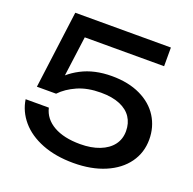

<svg xmlns="http://www.w3.org/2000/svg" viewBox="-133 -885 1041 1034"><g transform="rotate(20 387.5 -368.0)"><path d="M674 -750V-643H169L224 -678L182 -362L143 -361Q180 -419 254.5 -458Q329 -497 429 -497Q524 -497 593 -464Q662 -431 698 -373.5Q734 -316 734 -244Q734 -169 692 -110.5Q650 -52 572.5 -19Q495 14 392 14Q290 14 212.5 -16.5Q135 -47 89.5 -100.5Q44 -154 34 -221H167Q181 -161 239.5 -127.5Q298 -94 392 -94Q455 -94 502.5 -112.5Q550 -131 575.5 -164.5Q601 -198 601 -244Q601 -289 579 -322.5Q557 -356 513 -374.5Q469 -393 404 -393Q327 -393 270.5 -368Q214 -343 178 -305H68L126 -750Z"/></g></svg>

Font: Unbounded Variable
Style: Regular
Weight: 400
Designer: Luke Prowse, Jean-Baptiste Morizot, Fátima Lázaro, Florian Runge
Foundry: NaN
Version: Version 1.600;FEAKit 1.0